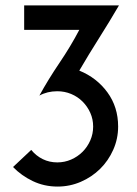

<svg xmlns="http://www.w3.org/2000/svg" viewBox="-20 -679 506 707"><path d="M125 -327Q158 -387 199 -447.5Q240 -508 272 -569H69V-659H418Q383 -599 345 -539Q307 -479 272 -419Q336 -393 375.5 -339Q415 -285 415 -213Q415 -168 397 -127.5Q379 -87 348.5 -57Q318 -27 277.5 -9.5Q237 8 192 8Q143 8 101 -12Q59 -32 28 -64L95 -127Q113 -105 137.5 -93Q162 -81 191 -81Q218 -81 242 -91.5Q266 -102 284 -120Q302 -138 312.5 -162Q323 -186 323 -213Q323 -240 312.5 -263.5Q302 -287 284 -305Q266 -323 242 -333Q218 -343 191 -343Q154 -343 125 -327Z"/></svg>

Font: JosefinSans
Style: SemiBold
Weight: 600
Designer: Santiago Orozco
Foundry: Typemade
Version: Version 1.0 ; ttfautohint (v1.3)